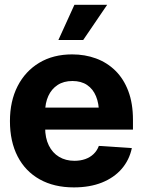

<svg xmlns="http://www.w3.org/2000/svg" viewBox="-20 -783 603 813"><path d="M292.8 10.5Q208.9 10.5 148 -23.6Q87.1 -57.7 54.6 -120.8Q22.1 -183.9 22.1 -270.3Q22.1 -354.6 54.5 -418.1Q87 -481.6 146.2 -517.2Q205.4 -552.7 285.5 -552.7Q339.7 -552.7 386.6 -535.5Q433.4 -518.3 468.6 -483.7Q503.7 -449.2 523.3 -397.3Q543 -345.3 543 -275.6V-234.2H82.2V-327.5H469.7L399.2 -303.1Q399.2 -344.9 386.5 -375.5Q373.8 -406.2 348.8 -423.1Q323.8 -440 286.7 -440Q249.6 -440 223.8 -423Q198 -406 184.6 -376.5Q171.1 -347.1 171.1 -309V-243Q171.1 -198.8 186.6 -167.3Q202.1 -135.7 230.1 -118.9Q258.1 -102.1 295.1 -102.1Q320.2 -102.1 340.8 -109.3Q361.3 -116.5 376.2 -130.7Q391 -144.8 398.6 -165.2L538.3 -155.9Q527.6 -105.5 495.3 -68Q462.9 -30.6 411.6 -10Q360.3 10.5 292.8 10.5ZM227.3 -613.7 295.1 -762.7H433.8L332.4 -613.7Z"/></svg>

Font: Inter Tight
Style: Regular
Weight: 400
Designer: Rasmus Andersson
Foundry: rsms
Version: Version 3.002